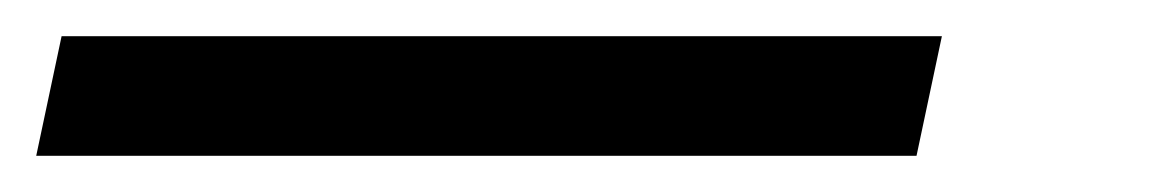

<svg xmlns="http://www.w3.org/2000/svg" viewBox="-73 77 641 106"><path d="M433 163 447 97H-39L-53 163Z"/></svg>

Font: Braiins Sans
Style: Italic
Weight: 400
Italic angle: -11.31°
Designer: Mike Abbink, Paul van der Laan, Pieter van Rosmalen, Jiri Chlebus, Lubos Buracinsky
Foundry: Bold Monday, Sudetype
Version: Version 1.000;hotconv 1.0.109;makeotfexe 2.5.65596